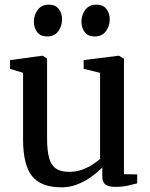

<svg xmlns="http://www.w3.org/2000/svg" viewBox="-20 -793 644 824"><path d="M474 9Q447 9 433 -1Q419 -11 419 -37V-74.5Q401 -55.5 374 -35.8Q347 -16 314 -2.5Q281 11 245 11Q155.5 11 117.2 -37.5Q79 -86 79 -194.5V-480.5L23 -497.5V-535L159 -553.5H164.5L182 -541V-200.5Q182 -150 190 -118Q198 -86 218.5 -70.8Q239 -55.5 277 -55.5Q306.5 -55.5 331.5 -64.5Q356.5 -73.5 376.2 -86.2Q396 -99 409.5 -111V-480.5L339 -497.5V-535L485.5 -553.5H491L512 -541V-45.5L569 -44.5L568.5 -6Q551.5 -1.5 528 3.8Q504.5 9 474 9ZM181.5 -636.5Q154 -636.5 139.8 -655Q125.5 -673.5 125.5 -699.5Q125.5 -728.5 142 -750.8Q158.5 -773 189.5 -773H190.5Q218 -773 232.2 -754.5Q246.5 -736 246.5 -710Q246.5 -681.5 230.2 -659Q214 -636.5 182.5 -636.5ZM386 -636.5Q358 -636.5 343.8 -655Q329.5 -673.5 329.5 -699.5Q329.5 -728.5 346 -750.8Q362.5 -773 393.5 -773H394.5Q422.5 -773 436.8 -754.5Q451 -736 451 -710Q451 -681.5 434.5 -659Q418 -636.5 387 -636.5Z"/></svg>

Font: Merriweather 48pt
Style: Regular
Weight: 400
Version: Version 2.100